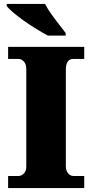

<svg xmlns="http://www.w3.org/2000/svg" viewBox="-20 -951 466 971"><path d="M21 0V-61H74Q88 -61 100.5 -73.5Q113 -86 113 -108V-600Q113 -627 100.5 -640Q88 -653 74 -653H21V-714H406V-653H351Q313 -653 313 -599V-110Q313 -88 324.5 -74.5Q336 -61 351 -61H406V0ZM222 -771Q196 -785 164 -804.5Q132 -824 101 -846Q70 -868 46.5 -888Q23 -908 14 -921V-931H208Q219 -909 238 -882Q257 -855 277.5 -829Q298 -803 312 -784V-771Z"/></svg>

Font: Noto Serif Telugu Black
Style: Regular
Weight: 900
Designer: Jelle Bosma - Monotype Design Team
Foundry: Monotype Imaging Inc.
Version: Version 2.005; ttfautohint (v1.8.4.7-5d5b)